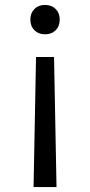

<svg xmlns="http://www.w3.org/2000/svg" viewBox="-20 -548 365 778"><path d="M126 -317H199L209 210H116ZM162 -528Q189 -528 205.5 -511.5Q222 -495 222 -469Q222 -442 205.5 -425.5Q189 -409 162 -409Q136 -409 119.5 -425.5Q103 -442 103 -469Q103 -495 119.5 -511.5Q136 -528 162 -528Z"/></svg>

Font: M PLUS 2 Thin
Style: Regular
Weight: 400
Version: Version 1.001